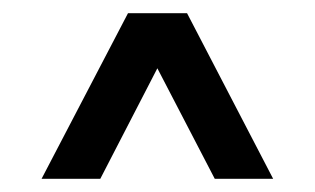

<svg xmlns="http://www.w3.org/2000/svg" viewBox="-20 -709 478 291"><path d="M43 -438 174 -689H263.5L394 -438H305.5L218.5 -605.5L132 -438Z"/></svg>

Font: Big Shoulders Text Thin ExtraBold
Style: Regular
Weight: 800
Version: Version 2.002